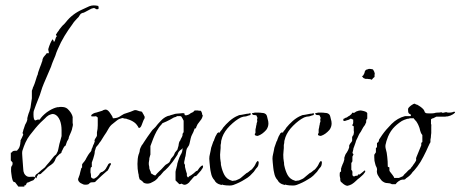

<svg xmlns="http://www.w3.org/2000/svg" viewBox="-20 -680 1705 711"><path d="M48 11Q44 5 42 3L36 -5Q35 -6 31 -6Q27 -10 26 -15Q25 -17 24 -23Q23 -29 22 -37Q21 -42 21 -45.5Q21 -49 21 -53Q21 -61 22 -63Q24 -65 24 -67Q26 -67 26 -70Q28 -78 25 -80Q21 -84 20 -86V-115H23Q26 -120 30 -121Q33 -122 43 -122L45 -125Q45 -125 47 -127Q50 -130 50 -132Q52 -134 52 -135.5Q52 -137 53 -138Q54 -140 54 -142.5Q54 -145 55 -147Q55 -152 56 -155V-160Q58 -165 61 -170Q65 -178 66 -181L65 -185Q62 -187 64 -189Q65 -191 65 -192.5Q65 -194 66 -196Q66 -199 68 -203Q69 -207 70.5 -210.5Q72 -214 73 -218Q75 -222 77 -225.5Q79 -229 80 -233Q82 -238 81 -239Q81 -243 82 -246Q83 -250 84 -253.5Q85 -257 86 -260Q88 -264 89 -267.5Q90 -271 91 -275Q93 -280 93.5 -285.5Q94 -291 95 -296L98 -316V-344Q99 -346 99.5 -348Q100 -350 101 -352Q101 -354 102 -356Q103 -358 104 -360Q106 -365 108 -370Q110 -375 111 -379L117 -398L120 -405Q120 -408 122 -414L128 -431Q130 -436 132 -441Q134 -446 135 -450Q137 -454 137 -456Q137 -458 137.5 -460Q138 -462 139 -464Q141 -469 145 -473Q149 -477 153 -483H161Q161 -485 160.5 -487.5Q160 -490 160 -491Q158 -495 159 -499Q165 -520 174 -534H175L178 -530Q178 -527 180 -525L181 -526Q183 -528 184 -532L187 -541Q187 -543 189 -543Q191 -546 189 -548Q188 -549 188 -550Q188 -551 187 -552L190 -556Q192 -560 193 -561Q195 -563 197 -566Q199 -569 200 -571Q202 -573 204 -576Q206 -579 208 -581Q210 -583 212 -585.5Q214 -588 216 -589Q222 -595 224 -598Q247 -628 285 -645L311 -657Q319 -660 327 -660Q331 -660 335.5 -659.5Q340 -659 344 -658Q346 -651 345 -648L343 -646H336L332 -649Q328 -651 326 -650Q319 -649 311 -644L296 -636L290 -633Q287 -633 283 -631Q279 -630 276 -625L271 -617Q268 -614 268 -614Q267 -613 266.5 -612.5Q266 -612 265 -611L256 -601Q254 -599 252 -596Q250 -593 248 -590Q233 -570 219 -547Q205 -524 194 -498Q191 -492 189 -486Q187 -480 185 -474Q183 -468 180 -462Q177 -456 175 -450L172 -442L169 -433L142 -370Q139 -363 136.5 -356Q134 -349 132 -342Q130 -335 127.5 -328Q125 -321 122 -314Q118 -304 113.5 -292.5Q109 -281 105 -269Q104 -265 104 -256Q104 -235 111 -234L119 -237H127Q135 -250 153 -264Q171 -277 188 -282Q191 -282 192 -283H196Q199 -284 202 -284Q205 -284 208 -284Q222 -284 230 -277Q243 -265 248 -251Q250 -245 249 -241V-230Q249 -228 249 -225Q249 -222 250 -219Q250 -214 248 -208Q247 -200 243 -191Q241 -187 239.5 -183Q238 -179 236 -175Q235 -172 234.5 -170Q234 -168 234 -166Q232 -164 232 -162Q231 -161 230.5 -160Q230 -159 229 -158L226 -150L223 -141L220 -139Q220 -139 218 -137Q214 -131 213 -128Q211 -123 208 -118Q208 -115 207 -114Q204 -111 201 -110L191 -100Q187 -96 185 -90Q183 -83 179 -79Q178 -76 173 -73Q169 -69 165 -67Q157 -62 151 -55Q147 -51 143.5 -47.5Q140 -44 136 -41L132 -37Q130 -35 128 -35Q127 -34 124 -35Q124 -35 123 -35Q122 -35 121 -34Q120 -30 117 -27Q117 -25 116 -23Q115 -21 114 -19Q114 -19 114 -19.5Q114 -20 113 -21L110 -24V-28Q112 -33 115 -35L121 -39L130 -47Q134 -51 140 -55Q143 -58 143 -58Q144 -58 146 -60Q150 -65 154 -70Q158 -75 162 -79Q166 -84 170 -89Q174 -94 178 -99Q180 -102 184 -105Q189 -108 190 -112Q195 -120 196 -128Q197 -133 198 -137.5Q199 -142 200 -147Q201 -151 202 -154Q203 -157 204 -161Q205 -165 206 -168.5Q207 -172 208 -176V-198Q208 -218 202 -234Q194 -253 181 -257Q175 -259 170 -257Q167 -256 164.5 -255Q162 -254 160 -253Q152 -248 146 -241L131 -227Q121 -217 111 -205Q101 -193 91 -180Q81 -167 74.5 -152.5Q68 -138 63 -122Q62 -119 62 -112Q62 -108 62.5 -103Q63 -98 63 -95Q64 -85 64.5 -75Q65 -65 66 -55Q66 -35 80 -27Q84 -25 89 -25Q95 -25 99.5 -25.5Q104 -26 108 -25L110 -23V-20Q107 -17 107 -17Q107 -16 105 -14Q104 -13 102.5 -12Q101 -11 99 -11Q97 -10 95.5 -9.5Q94 -9 92 -8L86 -5Q84 -5 80 -3Q78 -1 78 0Q78 2 76 4Q74 8 72 6Q70 6 70 11Z M298 4Q292 4 289 3Q276 -2 273 -7Q269 -11 269 -17Q269 -18 271 -22Q273 -28 273 -28Q275 -32 275.5 -35.5Q276 -39 277 -42Q278 -46 279 -49.5Q280 -53 281 -57L284 -60V-71Q286 -75 288 -77Q292 -81 293 -83Q295 -86 297 -89Q299 -92 300 -95Q302 -98 303.5 -101Q305 -104 307 -107Q309 -109 310 -111Q311 -113 312 -114Q316 -117 318 -122Q319 -123 319 -126Q319 -129 321 -131Q322 -133 323 -136Q324 -139 325 -142Q327 -145 328 -148Q329 -151 330 -154Q332 -157 330 -159Q330 -162 331 -163Q332 -165 333 -167Q334 -169 335 -170Q338 -174 339 -178V-190Q342 -202 342 -216V-245Q341 -245 341 -246H340Q336 -251 331 -249H319Q319 -250 318 -251V-254Q327 -262 336 -263L359 -270Q361 -272 365 -273Q371 -275 373 -274Q380 -273 388 -261Q397 -249 398 -242Q411 -242 421 -247Q426 -250 430.5 -253Q435 -256 439 -258Q442 -259 445 -260Q448 -261 451 -262Q454 -263 457 -264Q460 -265 463 -266L473 -270Q480 -274 488 -271L497 -268Q500 -268 506 -266Q507 -263 511 -257Q514 -252 516 -247Q516 -246 515.5 -244.5Q515 -243 515 -241Q514 -240 513.5 -238.5Q513 -237 512 -236Q511 -233 509 -228.5Q507 -224 505 -218Q501 -206 494 -206Q486 -221 477 -227Q466 -235 451 -239Q449 -241 441 -241Q434 -244 430 -242Q426 -241 422 -239.5Q418 -238 413 -234L398 -222Q388 -215 381 -202Q374 -189 366 -178L356 -162Q354 -158 350.5 -154Q347 -150 345 -146Q344 -144 340 -140Q336 -136 335 -133Q334 -129 333 -126Q332 -123 331 -120Q331 -116 330.5 -113Q330 -110 329 -106Q328 -102 327 -99Q326 -96 325 -92Q324 -88 322.5 -85Q321 -82 320 -78V-62Q319 -61 318 -61Q318 -61 316 -59Q315 -56 315 -42Q317 -35 317 -30.5Q317 -26 317 -24L319 -22Q326 -15 333 -21Q337 -23 339.5 -25.5Q342 -28 343 -29Q347 -33 348 -35Q349 -39 353 -41Q355 -43 357 -43Q359 -43 361 -45Q370 -50 375 -61Q379 -67 380 -70Q383 -76 390 -76V-75Q392 -73 390 -70Q388 -66 387 -65Q385 -61 384 -58Q383 -55 381 -53Q381 -49 373 -44Q369 -40 364.5 -36.5Q360 -33 356 -29L339 -13L332 -6Q329 -5 324 -5Q318 -5 315 -4Q313 -2 311 -1Q311 -1 308 2Q306 3 303 3.5Q300 4 298 4Z M666 4Q662 5 658 3L652 0Q650 2 644 2L630 -12V-45Q631 -46 631 -49Q631 -52 632 -53Q633 -57 634 -61Q635 -65 636 -69Q636 -73 637.5 -77Q639 -81 640 -85Q644 -98 649 -107Q656 -117 656 -131H655Q654 -127 649 -125Q645 -122 642 -118Q640 -114 639 -113Q639 -111 637 -107L625 -89Q622 -85 619 -80.5Q616 -76 612 -72Q610 -70 608 -67Q606 -64 603 -61L592 -50Q591 -49 589.5 -48Q588 -47 586 -45Q584 -42 580 -38Q576 -34 574 -31Q573 -30 571.5 -29Q570 -28 568 -26L562 -18Q557 -13 554 -11Q550 -9 546 -6.5Q542 -4 537 -2Q531 0 526 0Q523 0 520.5 -0.5Q518 -1 515 -2Q511 -3 509 -7Q505 -11 503 -12L497 -16L494 -27Q494 -30 493.5 -33Q493 -36 492 -39Q489 -54 489 -73Q489 -83 490 -91.5Q491 -100 493 -107Q494 -109 495 -112Q496 -115 497 -119Q497 -123 498 -126.5Q499 -130 500 -132Q502 -137 505 -142Q507 -144 509 -147Q511 -150 512 -152L526 -173L541 -194Q545 -200 548 -202Q550 -204 552 -206Q554 -208 556 -210Q564 -221 575 -232Q586 -244 598 -249Q599 -250 600.5 -250Q602 -250 603 -251Q607 -251 608 -252Q610 -253 613.5 -254Q617 -255 621 -256Q629 -259 633 -259L657 -261Q664 -261 664 -257Q661 -253 670 -253Q674 -254 677 -255Q680 -256 681 -257Q685 -261 695 -265Q696 -266 696.5 -266.5Q697 -267 698 -268Q698 -268 701 -271H714Q716 -269 719 -270Q722 -271 724 -269Q725 -268 726 -266Q727 -264 728 -261Q728 -255 731 -252Q729 -244 726 -239Q722 -233 720 -231L714 -223Q712 -221 710.5 -217.5Q709 -214 707 -210Q706 -204 704 -204Q703 -204 703.5 -204.5Q704 -205 702 -205Q701 -205 699 -199Q698 -195 696 -191Q694 -187 692 -183Q688 -176 686 -167Q685 -165 685 -162.5Q685 -160 684 -158Q683 -156 683 -153.5Q683 -151 682 -149Q681 -142 676 -136Q671 -130 670 -123L667 -102Q665 -97 664 -89Q663 -85 662.5 -82.5Q662 -80 662 -78Q662 -74 663 -72.5Q664 -71 665 -70V-62L668 -50Q669 -46 670 -43Q671 -40 672 -37V-29Q673 -26 676 -23H677Q679 -26 682 -28Q684 -29 686 -30Q688 -31 689 -32Q695 -36 697 -38L706 -46Q707 -47 708 -47Q709 -47 709 -47Q710 -47 712 -49Q713 -51 715 -53.5Q717 -56 719 -59Q725 -66 730 -68Q731 -67 731 -66Q731 -65 732 -64Q732 -60 730 -57Q728 -54 727 -53Q726 -50 723 -47L716 -39L708 -30Q706 -28 705 -28Q701 -28 700 -27L695 -22Q693 -20 692 -18.5Q691 -17 690 -16Q687 -13 684.5 -10Q682 -7 680 -4Q674 2 666 4ZM555 -30 562 -38Q564 -40 566 -42Q568 -44 570 -46Q577 -52 583 -59Q587 -63 590 -66.5Q593 -70 597 -72Q598 -73 602 -75Q604 -76 607 -79L611 -86Q611 -88 612 -90Q613 -92 614 -93Q615 -95 619 -99Q623 -103 624 -106Q625 -107 625 -108Q625 -109 626 -110Q627 -112 627 -113Q627 -114 628 -115Q629 -117 632 -120Q636 -124 637 -126Q638 -130 639 -133.5Q640 -137 641 -140Q641 -144 642 -147.5Q643 -151 644 -155Q646 -157 647.5 -160Q649 -163 650 -166Q655 -174 656 -179V-184Q656 -184 658 -188Q659 -188 659 -189Q659 -190 660 -191V-233Q659 -234 659 -235Q659 -236 658 -237Q657 -238 657 -239Q657 -240 656 -241Q654 -245 653 -246Q653 -248 650 -249Q648 -251 644 -250H636Q635 -249 631 -247Q629 -246 627.5 -246Q626 -246 624 -245L610 -237Q603 -233 596 -230L582 -224Q581 -223 580 -222Q579 -221 578 -219Q572 -213 568 -207L560 -194Q553 -181 547.5 -167Q542 -153 537 -139V-107Q536 -106 536 -104.5Q536 -103 535 -101Q534 -99 534 -97.5Q534 -96 533 -94Q533 -93 533 -90.5Q533 -88 532 -84Q531 -80 531 -77.5Q531 -75 531 -74Q531 -68 532 -66Q533 -63 533 -56L536 -48Q539 -44 539 -38Q541 -37 543 -36Q545 -35 546 -34Q548 -32 555 -30Z M935 -177Q933 -176 927 -178Q922 -180 924 -185Q924 -186 925 -186L926 -187V-200Q927 -203 927 -205Q927 -207 928 -209Q928 -213 930 -219Q930 -223 931 -225Q932 -227 932 -228.5Q932 -230 933 -231Q933 -233 932 -235V-238Q932 -239 933 -241V-245Q933 -245 931 -249Q931 -252 930 -252Q925 -255 921 -254Q914 -254 913 -261H914Q917 -261 919 -262Q922 -262 923 -263Q930 -263 937 -263Q944 -263 949 -262Q962 -262 967 -254Q968 -252 969 -248.5Q970 -245 971 -240Q974 -231 974 -223Q974 -210 966 -199Q951 -182 935 -177ZM831 7Q824 7 818 6.5Q812 6 807 5Q805 3 802 4Q799 6 797 4Q780 0 774 -13Q764 -23 761 -41Q759 -49 758 -58.5Q757 -68 756 -78Q756 -82 755.5 -85Q755 -88 755 -92Q755 -97 755.5 -100.5Q756 -104 757 -108Q759 -116 760 -122Q761 -128 762 -133Q764 -139 766 -144.5Q768 -150 770 -156Q772 -158 772.5 -160.5Q773 -163 774 -165L778 -175Q780 -178 781.5 -181Q783 -184 784 -186Q788 -190 791 -190Q791 -189 794 -189Q796 -195 799 -197Q801 -199 803 -202Q805 -205 806 -207Q811 -213 817 -219.5Q823 -226 830 -232Q838 -239 846 -244Q854 -249 862 -252Q865 -254 868 -254Q871 -254 875 -255L891 -258Q894 -259 899 -259Q902 -259 906 -261Q907 -261 907 -260Q908 -260 909 -259Q908 -258 908 -256Q908 -256 908 -255.5Q908 -255 907 -254Q904 -253 900 -252Q896 -251 891 -249Q886 -249 881.5 -248Q877 -247 872 -245Q862 -240 852 -232.5Q842 -225 831 -214Q821 -204 814 -193.5Q807 -183 803 -172Q801 -166 799 -158Q799 -154 798.5 -150.5Q798 -147 797 -143V-132Q797 -127 796 -120.5Q795 -114 795 -107Q795 -100 795.5 -93.5Q796 -87 797 -82Q798 -79 798 -73Q798 -69 799 -66Q803 -47 811 -32Q820 -16 838 -11Q841 -9 846 -11Q853 -11 856 -13Q861 -15 866 -17.5Q871 -20 875 -24Q880 -28 884.5 -32Q889 -36 893 -39Q898 -41 901 -44Q904 -47 907 -49Q911 -51 914 -54.5Q917 -58 920 -62Q921 -63 922.5 -65.5Q924 -68 926 -72Q928 -77 930 -79.5Q932 -82 933 -83Q935 -85 936 -83L938 -80Q938 -66 932 -60Q928 -56 925.5 -52Q923 -48 920 -44Q914 -37 906 -29.5Q898 -22 887 -16Q876 -9 865.5 -4Q855 1 844 5Q841 6 838 6.5Q835 7 831 7Z M1169 -177Q1167 -176 1161 -178Q1156 -180 1158 -185Q1158 -186 1159 -186L1160 -187V-200Q1161 -203 1161 -205Q1161 -207 1162 -209Q1162 -213 1164 -219Q1164 -223 1165 -225Q1166 -227 1166 -228.5Q1166 -230 1167 -231Q1167 -233 1166 -235V-238Q1166 -239 1167 -241V-245Q1167 -245 1165 -249Q1165 -252 1164 -252Q1159 -255 1155 -254Q1148 -254 1147 -261H1148Q1151 -261 1153 -262Q1156 -262 1157 -263Q1164 -263 1171 -263Q1178 -263 1183 -262Q1196 -262 1201 -254Q1202 -252 1203 -248.5Q1204 -245 1205 -240Q1208 -231 1208 -223Q1208 -210 1200 -199Q1185 -182 1169 -177ZM1065 7Q1058 7 1052 6.5Q1046 6 1041 5Q1039 3 1036 4Q1033 6 1031 4Q1014 0 1008 -13Q998 -23 995 -41Q993 -49 992 -58.5Q991 -68 990 -78Q990 -82 989.5 -85Q989 -88 989 -92Q989 -97 989.5 -100.5Q990 -104 991 -108Q993 -116 994 -122Q995 -128 996 -133Q998 -139 1000 -144.5Q1002 -150 1004 -156Q1006 -158 1006.5 -160.5Q1007 -163 1008 -165L1012 -175Q1014 -178 1015.5 -181Q1017 -184 1018 -186Q1022 -190 1025 -190Q1025 -189 1028 -189Q1030 -195 1033 -197Q1035 -199 1037 -202Q1039 -205 1040 -207Q1045 -213 1051 -219.5Q1057 -226 1064 -232Q1072 -239 1080 -244Q1088 -249 1096 -252Q1099 -254 1102 -254Q1105 -254 1109 -255L1125 -258Q1128 -259 1133 -259Q1136 -259 1140 -261Q1141 -261 1141 -260Q1142 -260 1143 -259Q1142 -258 1142 -256Q1142 -256 1142 -255.5Q1142 -255 1141 -254Q1138 -253 1134 -252Q1130 -251 1125 -249Q1120 -249 1115.5 -248Q1111 -247 1106 -245Q1096 -240 1086 -232.5Q1076 -225 1065 -214Q1055 -204 1048 -193.5Q1041 -183 1037 -172Q1035 -166 1033 -158Q1033 -154 1032.5 -150.5Q1032 -147 1031 -143V-132Q1031 -127 1030 -120.5Q1029 -114 1029 -107Q1029 -100 1029.5 -93.5Q1030 -87 1031 -82Q1032 -79 1032 -73Q1032 -69 1033 -66Q1037 -47 1045 -32Q1054 -16 1072 -11Q1075 -9 1080 -11Q1087 -11 1090 -13Q1095 -15 1100 -17.5Q1105 -20 1109 -24Q1114 -28 1118.5 -32Q1123 -36 1127 -39Q1132 -41 1135 -44Q1138 -47 1141 -49Q1145 -51 1148 -54.5Q1151 -58 1154 -62Q1155 -63 1156.5 -65.5Q1158 -68 1160 -72Q1162 -77 1164 -79.5Q1166 -82 1167 -83Q1169 -85 1170 -83L1172 -80Q1172 -66 1166 -60Q1162 -56 1159.5 -52Q1157 -48 1154 -44Q1148 -37 1140 -29.5Q1132 -22 1121 -16Q1110 -9 1099.5 -4Q1089 1 1078 5Q1075 6 1072 6.5Q1069 7 1065 7Z M1357 -385Q1354 -385 1353 -386Q1352 -387 1350 -387Q1344 -387 1341 -388H1333Q1327 -390 1326 -391Q1325 -393 1321 -397V-398Q1326 -400 1326 -403Q1328 -405 1328.5 -407Q1329 -409 1330 -411Q1330 -413 1331 -415.5Q1332 -418 1333 -419Q1336 -423 1341 -423Q1342 -424 1342.5 -424Q1343 -424 1343 -424Q1345 -424 1346 -425Q1350 -425 1353.5 -424.5Q1357 -424 1361 -423Q1363 -420 1364 -418Q1365 -416 1366 -414Q1368 -408 1368 -405H1367V-395Q1364 -392 1362 -391Q1358 -387 1357 -385ZM1267 8Q1260 8 1250 0Q1249 -1 1248 -2Q1247 -3 1246 -4Q1245 -4 1242 -7Q1242 -7 1240 -13Q1240 -15 1240 -18Q1240 -21 1239 -23Q1238 -26 1238 -29Q1238 -32 1238 -34Q1238 -41 1239 -42L1241 -44Q1243 -44 1243 -45V-56Q1245 -60 1245 -63Q1247 -65 1247 -67Q1247 -69 1248 -70Q1249 -72 1250 -74.5Q1251 -77 1252 -79L1255 -89V-96Q1258 -108 1264 -115Q1270 -124 1273 -134V-141Q1274 -144 1278 -150Q1283 -155 1284 -159V-173Q1286 -175 1286 -177Q1288 -178 1288 -179Q1288 -180 1289 -181Q1290 -185 1290.5 -188.5Q1291 -192 1290 -196V-212L1284 -216Q1284 -217 1285 -217V-218Q1288 -221 1288 -226V-237L1283 -239Q1283 -239 1279 -241Q1277 -239 1274 -238Q1272 -237 1270 -236Q1268 -235 1266 -235Q1264 -234 1261.5 -233.5Q1259 -233 1257 -232Q1253 -232 1252 -233Q1251 -234 1251 -237Q1252 -237 1252 -240Q1256 -241 1260 -244Q1262 -244 1264 -245Q1266 -246 1267 -247Q1269 -249 1271.5 -250Q1274 -251 1275 -252Q1279 -256 1282 -258Q1283 -260 1283.5 -261Q1284 -262 1284 -262Q1287 -264 1289 -262Q1292 -262 1293 -263L1299 -267L1308 -270Q1310 -270 1311.5 -270.5Q1313 -271 1314 -271Q1316 -271 1319 -270.5Q1322 -270 1326 -269Q1338 -266 1340 -261V-241Q1336 -237 1336 -233V-227Q1335 -226 1333 -221Q1332 -217 1329 -214Q1325 -209 1322 -203Q1319 -197 1316 -192Q1312 -187 1309 -181Q1306 -175 1304 -170Q1302 -166 1300 -162Q1298 -158 1297 -153L1291 -136Q1290 -134 1289 -131Q1288 -128 1288 -125Q1287 -122 1286.5 -119Q1286 -116 1285 -113Q1287 -112 1287.5 -110.5Q1288 -109 1289 -108L1285 -100V-83Q1285 -83 1283 -79Q1282 -79 1282 -78Q1282 -77 1281 -76V-51Q1284 -48 1284 -47Q1286 -43 1285 -40V-31L1288 -28L1291 -26Q1293 -28 1297 -29Q1302 -29 1305 -30Q1305 -33 1306 -34H1312L1322 -42Q1330 -49 1331 -49L1332 -48Q1334 -44 1329 -39Q1326 -34 1321 -30L1311 -21Q1308 -19 1305 -16.5Q1302 -14 1298 -10Q1291 -3 1283 2Q1276 6 1267 8Z M1431 2Q1424 -2 1415 -2Q1406 -2 1399 -7Q1393 -10 1385 -22Q1377 -33 1376 -41Q1375 -46 1376 -50Q1377 -53 1375 -59Q1370 -68 1369 -75Q1366 -83 1366 -97V-107L1372 -116V-132L1375 -134L1376 -135V-150L1378 -152Q1379 -152 1380 -153Q1382 -155 1383 -159Q1383 -163 1385 -165L1395 -180Q1409 -200 1430 -221Q1452 -243 1480 -250H1500L1502 -253V-255Q1493 -260 1493 -262Q1491 -264 1491 -277Q1492 -278 1492 -278.5Q1492 -279 1492 -279Q1492 -280 1494 -282Q1496 -284 1498 -286Q1500 -288 1503 -290Q1511 -296 1516 -296Q1517 -295 1521 -293Q1525 -293 1527 -291Q1529 -290 1532 -288Q1535 -286 1538 -284Q1541 -282 1543.5 -279.5Q1546 -277 1548 -275Q1549 -274 1550 -272Q1551 -270 1552 -268Q1552 -264 1556 -262Q1558 -260 1570 -260Q1585 -260 1588 -261Q1594 -263 1599 -263Q1608 -263 1612 -264Q1614 -265 1618 -263Q1618 -261 1624 -263Q1627 -264 1630.5 -264.5Q1634 -265 1638 -263Q1643 -263 1646.5 -263Q1650 -263 1654 -264Q1656 -265 1657 -265Q1658 -265 1659 -266H1665V-263Q1661 -259 1657 -256.5Q1653 -254 1648 -252L1638 -249Q1632 -249 1629 -248H1596Q1591 -246 1586 -243Q1585 -242 1583.5 -242Q1582 -242 1580 -241Q1578 -240 1576 -238V-221Q1578 -219 1577 -210V-196Q1577 -192 1577 -187.5Q1577 -183 1576 -179Q1576 -175 1575.5 -171Q1575 -167 1574 -163V-154Q1573 -150 1570 -147Q1570 -145 1569 -143.5Q1568 -142 1567 -140Q1563 -130 1558 -120Q1553 -110 1548 -100Q1543 -90 1537.5 -81Q1532 -72 1526 -64Q1524 -62 1522 -59Q1520 -56 1518 -54Q1516 -51 1513 -48Q1510 -45 1508 -43Q1500 -30 1484 -20L1480 -16Q1475 -14 1472 -15Q1469 -15 1463 -13Q1459 -11 1455.5 -8.5Q1452 -6 1450 -4Q1449 -3 1448 -1.5Q1447 0 1445 2ZM1457 -21 1471 -27Q1472 -28 1473 -29Q1474 -30 1475 -31Q1475 -32 1478 -35Q1485 -41 1491 -48Q1493 -50 1495 -51.5Q1497 -53 1500 -55Q1502 -59 1505 -62Q1508 -65 1510 -69Q1513 -73 1515.5 -76.5Q1518 -80 1520 -84Q1522 -88 1521 -90Q1520 -93 1522 -98L1540 -142V-151L1544 -154V-180Q1538 -187 1536 -196Q1535 -201 1533.5 -206Q1532 -211 1530 -215Q1529 -217 1528 -219.5Q1527 -222 1525 -225Q1523 -228 1521.5 -230.5Q1520 -233 1518 -234Q1516 -236 1515 -238Q1514 -238 1512 -242H1498Q1494 -240 1488 -240Q1481 -238 1476.5 -236Q1472 -234 1468 -232Q1448 -219 1435 -204Q1420 -186 1413 -163Q1412 -161 1411 -157.5Q1410 -154 1409 -149Q1406 -140 1408 -131Q1413 -114 1414 -99Q1415 -91 1415.5 -82Q1416 -73 1416 -63Q1418 -61 1421 -61Q1422 -60 1422 -57V-50Q1422 -47 1424 -44.5Q1426 -42 1429 -38Q1432 -34 1434 -31.5Q1436 -29 1437 -27Q1439 -25 1439 -23Q1439 -21 1441 -21Z"/></svg>

Font: Estonia
Style: Regular
Weight: 400
Designer: Robert E. Leuschke
Foundry: Robert E. Leuschke
Version: Version 1.014; ttfautohint (v1.8.3)